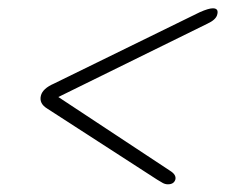

<svg xmlns="http://www.w3.org/2000/svg" viewBox="-20 -580 557 474"><path d="M413 -137Q409.5 -125 394.5 -125Q388 -125 382 -128.2Q376 -131.5 368 -136.5L96.5 -312Q76 -324.5 81 -344Q85.5 -361.5 113 -373.5L473.5 -550Q495 -559.5 505.5 -559.5Q521 -559.5 516 -543Q512.5 -531 492 -521.5L124 -340.5L400.5 -158Q415.5 -148.5 413 -137Z"/></svg>

Font: Fraunces 72pt S050 Light
Style: Italic
Weight: 300
Italic angle: -16°
Version: Version 1.000; ttfautohint (v1.8.3)